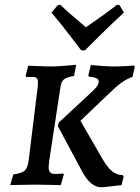

<svg xmlns="http://www.w3.org/2000/svg" viewBox="-20 -778 588 809"><path d="M140 -431Q140 -444 134.5 -449Q129 -454 115 -454L91 -453L88 -459L99 -501Q111 -501 142 -499.5Q173 -498 199 -498Q220 -498 255 -501Q290 -504 301 -505L292 -458Q261 -453 249.5 -443.5Q238 -434 235 -413L187 -98Q185 -80 185 -74Q185 -58 191.5 -51.5Q198 -45 213 -45Q225 -45 234 -46Q243 -47 246 -47L249 -43L236 2Q224 2 191.5 1Q159 0 127 0Q93 0 63 1Q33 2 23 2L36 -43Q72 -48 84.5 -59.5Q97 -71 101 -104L139 -413Q140 -420 140 -431ZM367 -391Q396 -417 396 -434Q396 -444 386 -448.5Q376 -453 355 -455L352 -460L363 -504Q373 -503 406 -500.5Q439 -498 458 -498Q484 -498 510 -499.5Q536 -501 545 -502L548 -495L538 -454Q513 -445 491.5 -429.5Q470 -414 433 -378L319 -269L412 -108Q433 -72 452 -56.5Q471 -41 497 -40L501 -34L492 2Q480 3 452.5 6.5Q425 10 407 11Q362 11 327 -54L224 -246L227 -261ZM234 -758Q269 -724 342 -663Q431 -724 473 -758L484 -756L502 -725Q454 -681 403.5 -631Q353 -581 338 -566H322Q311 -581 272.5 -631Q234 -681 197 -725L223 -756Z"/></svg>

Font: Alegreya SC Medium
Style: Italic
Weight: 500
Italic angle: -7°
Designer: Juan Pablo del Peral
Foundry: Huerta Tipografica
Version: Version 2.007; ttfautohint (v1.6)